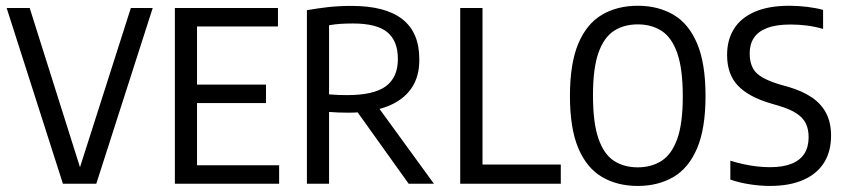

<svg xmlns="http://www.w3.org/2000/svg" viewBox="-20 -622 2862 650"><path d="M193 0 2.5 -595H80.5L258.5 -31.5H243L423 -595H497L306 0Z M572 0V-595H921V-532.5H647V-62.5H925V0ZM629 -273V-335.5H880.5V-273Z M1019 0V-587.5Q1053 -593.5 1089.8 -597.8Q1126.5 -602 1170 -602Q1285 -602 1342.2 -557Q1399.5 -512 1399.5 -422.5Q1400.5 -362.5 1372 -322Q1343.5 -281.5 1289.2 -261Q1235 -240.5 1159 -240.5Q1143 -240.5 1125.2 -241.2Q1107.5 -242 1094 -243V0ZM1363.5 0 1165.5 -277H1247.5L1449 0ZM1155.5 -300Q1245.5 -300 1286.2 -330Q1327 -360 1327 -422Q1327 -483.5 1291.2 -513Q1255.5 -542.5 1174.5 -542.5Q1151.5 -542.5 1132.5 -541.2Q1113.5 -540 1094 -536.5V-302.5Q1112 -301 1125.5 -300.5Q1139 -300 1155.5 -300Z M1538 0V-595H1613.5V-65H1878.5V0Z M2139 7.5Q2070 7.5 2018.2 -22.8Q1966.5 -53 1938 -120Q1909.5 -187 1909.5 -297Q1909.5 -407.5 1938 -474.8Q1966.5 -542 2018.2 -572.2Q2070 -602.5 2139 -602.5Q2208 -602.5 2259.8 -572.2Q2311.5 -542 2340 -474.8Q2368.5 -407.5 2368.5 -297Q2368.5 -187 2340 -120Q2311.5 -53 2259.8 -22.8Q2208 7.5 2139 7.5ZM2139 -55.5Q2185.5 -55.5 2219.8 -77.5Q2254 -99.5 2272.8 -151.8Q2291.5 -204 2291.5 -295.5Q2291.5 -389 2272.8 -442.2Q2254 -495.5 2219.8 -517.5Q2185.5 -539.5 2139 -539.5Q2092.5 -539.5 2058.5 -517.5Q2024.5 -495.5 2006 -443.2Q1987.5 -391 1987.5 -299.5Q1987.5 -206 2006 -152.8Q2024.5 -99.5 2058.5 -77.5Q2092.5 -55.5 2139 -55.5Z M2586 7.5Q2554.5 7.5 2518.5 2Q2482.5 -3.5 2452.5 -14V-78Q2475 -71 2498 -66Q2521 -61 2543.2 -58.5Q2565.5 -56 2587 -56Q2631 -56 2660 -67.8Q2689 -79.5 2703.2 -102Q2717.5 -124.5 2717.5 -157.5Q2717.5 -184.5 2708.2 -203.8Q2699 -223 2677 -237.8Q2655 -252.5 2616 -264L2587.5 -272.5Q2514.5 -294 2478 -332.2Q2441.5 -370.5 2441.5 -436Q2441.5 -487 2464.8 -524.2Q2488 -561.5 2535 -582Q2582 -602.5 2652.5 -602.5Q2681 -602.5 2712.2 -598.8Q2743.5 -595 2766.5 -588.5V-524Q2739.5 -532 2711.8 -535.5Q2684 -539 2656.5 -539Q2607.5 -539 2577 -527.2Q2546.5 -515.5 2532.2 -493.8Q2518 -472 2518 -441.5Q2518 -399.5 2539.2 -376.8Q2560.5 -354 2620 -336L2648.5 -328Q2696.5 -314 2728.8 -292Q2761 -270 2777.2 -238.2Q2793.5 -206.5 2793.5 -163Q2793.5 -109 2769.5 -71Q2745.5 -33 2699.2 -12.8Q2653 7.5 2586 7.5Z"/></svg>

Font: Encode Sans SC Condensed
Style: Regular
Weight: 400
Width: 3
Designer: Multiple Designers
Foundry: Impallari Type
Version: Version 3.002